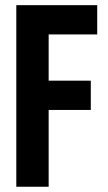

<svg xmlns="http://www.w3.org/2000/svg" viewBox="-20 -710 410 730"><path d="M165 -579.1V-403.3H325.2V-292H165V0H42V-690.4H349.6V-579.1Z"/></svg>

Font: Dinish Condensed
Style: Bold
Weight: 700
Width: 3
Designer: Bert Driehuis
Foundry: Playbeing
Version: Version 3.006; git-39231f3c-release